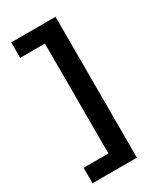

<svg xmlns="http://www.w3.org/2000/svg" viewBox="-220 -818 892 1054"><g transform="rotate(-30 225.5 -291.5)"><path d="M321 -738V155H197V-738ZM232 57V155H40V57ZM232 -738V-640H40V-738Z"/></g></svg>

Font: REM Medium
Style: Regular
Weight: 500
Designer: Octavio Pardo
Foundry: Ashler Design
Version: Version 1.005;gftools[0.9.28]